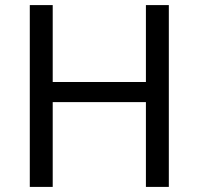

<svg xmlns="http://www.w3.org/2000/svg" viewBox="-20 -734 781 754"><path d="M643 0V-714H553V-412H187V-714H97V0H187V-333H553V0Z"/></svg>

Font: Noto Sans Cuneiform
Style: Regular
Weight: 400
Designer: Monotype Design Team
Foundry: Monotype Imaging Inc.
Version: Version 2.001